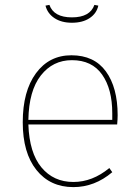

<svg xmlns="http://www.w3.org/2000/svg" viewBox="-20 -755 566 785"><path d="M274 -662Q231 -662 202.5 -681Q174 -700 166 -732L182 -735Q200 -684 274 -684Q348 -684 366 -735L382 -732Q375 -700 346.5 -681Q318 -662 274 -662ZM461 -284Q461 -268 459 -246H96Q100 -130 149.5 -70.5Q199 -11 280 -11Q358 -11 427 -68L439 -51Q367 10 280 10Q185 10 129 -60Q73 -130 73 -255Q73 -382 127 -455.5Q181 -529 272 -529Q365 -529 413 -463Q461 -397 461 -284ZM439 -265V-292Q439 -391 397.5 -450Q356 -509 274 -509Q196 -509 147 -446.5Q98 -384 96 -265Z"/></svg>

Font: FiraGO Thin
Style: Regular
Weight: 100
Designer: bBox Type
Foundry: bBox Type GmbH
Version: Version 1.001;PS 001.001;hotconv 1.0.88;makeotf.lib2.5.64775